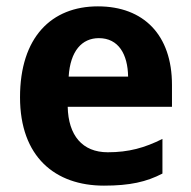

<svg xmlns="http://www.w3.org/2000/svg" viewBox="-20 -574 602 604"><path d="M288 -554C142 -554 43 -457 43 -268C43 -81 153 10 307 10C389 10 441 -2 491 -28V-137C435 -109 385 -95 319 -95C239 -95 195 -148 193 -238H521V-307C521 -464 432 -554 288 -554ZM291 -454C353 -454 382 -403 383 -333H196C201 -414 238 -454 291 -454Z"/></svg>

Font: Noto Sans Display
Style: Bold
Weight: 700
Designer: Monotype Design Team
Foundry: Monotype Imaging Inc.
Version: Version 1.900